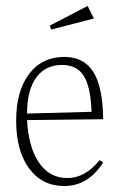

<svg xmlns="http://www.w3.org/2000/svg" viewBox="-20 -604 404 644"><path d="M287.1 -229Q284.2 -312.5 261 -349.4Q237.8 -386.2 188 -386.2Q132.3 -386.2 101.6 -344Q70.8 -301.8 70.8 -223.1ZM34.2 -199.2Q34.2 -298.3 77.4 -355.7Q120.6 -413.1 195.8 -413.1Q261.2 -413.1 293 -362.8Q324.7 -312.5 326.2 -204.1L70.8 -201.2Q75.2 -111.3 110.4 -59.1Q145.5 -6.8 206.1 -6.8Q265.6 -6.8 314 -66.9L326.2 -59.1Q275.4 20 195.8 20Q121.1 20 77.6 -39.1Q34.2 -98.1 34.2 -199.2ZM147 -518.1 273.9 -584 294.9 -542 151.9 -504.9Z"/></svg>

Font: Halibut Cnd Thin
Style: Regular
Weight: 250
Width: 3
Designer: Matteo Maggi
Foundry: Collletttivo
Version: Version 3.080 | FøM Fix